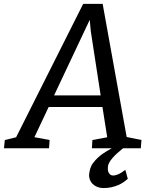

<svg xmlns="http://www.w3.org/2000/svg" viewBox="-79 -763 754 988"><path d="M349.1 -743.2H449.2L572.8 -58.1L648.9 -42.5L645.5 0H554.2Q537.6 13.2 523.4 26.1Q509.3 39.1 498.8 51.3Q488.3 63.5 482.2 75.2Q476.1 86.9 476.1 98.6Q475.1 110.4 477.5 118.4Q480 126.5 483.9 131.1Q487.8 135.7 492.7 137.9Q497.6 140.1 502 140.1Q515.6 140.1 530.5 133.5Q545.4 127 565.9 110.8L578.6 157.2Q568.8 166 556.4 174.6Q543.9 183.1 528.6 189.7Q513.2 196.3 494.9 200.4Q476.6 204.6 455.1 204.6Q435.1 204.6 420.7 198.5Q406.2 192.4 397 182.9Q387.7 173.3 383.3 161.1Q378.9 148.9 379.4 137.2Q380.4 121.6 385.3 105Q390.1 88.4 399.4 76.7Q411.1 61 423.1 49.8Q435.1 38.6 447.3 29.8Q459.5 21 471.7 13.9Q483.9 6.8 496.1 0H394L396.5 -42.5L472.7 -56.6L448.2 -212.4H171.4L98.1 -57.1L176.3 -42.5L173.3 0H-58.6L-54.2 -42.5L3.9 -56.6ZM439 -272 388.2 -602.1 382.8 -661.1 199.2 -272Z"/></svg>

Font: Merriweather
Style: Italic
Weight: 400
Italic angle: -7°
Designer: Eben Sorkin ( eben@eyebytes.com )
Foundry: Eben Sorkin ( eben@eyebytes.com )
Version: Version 1.005; ttfautohint (v0.97) -l 13 -r 13 -G 200 -x 24 